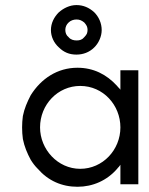

<svg xmlns="http://www.w3.org/2000/svg" viewBox="-20 -712 575 742"><path d="M176.8 -595.7C176.8 -570.3 188.5 -545.9 207 -529.3C226.6 -509.8 248 -501 275.4 -501C300.8 -501 325.2 -509.8 343.8 -528.3C361.3 -544.9 373 -571.3 373 -595.7C373 -622.1 362.3 -646.5 343.8 -665C324.2 -682.6 301.8 -692.4 275.4 -692.4C250 -692.4 225.6 -680.7 207 -664.1C188.5 -645.5 176.8 -622.1 176.8 -595.7ZM245.1 -625C252.9 -632.8 264.6 -636.7 275.4 -636.7C288.1 -636.7 295.9 -632.8 305.7 -625C309.6 -621.1 312.5 -616.2 315.4 -611.3C317.4 -606.4 318.4 -601.6 318.4 -596.7C318.4 -590.8 317.4 -585.9 315.4 -581.1C312.5 -576.2 309.6 -572.3 305.7 -568.4C297.9 -558.6 288.1 -555.7 276.4 -555.7C264.6 -555.7 252.9 -558.6 245.1 -568.4C236.3 -575.2 232.4 -585 232.4 -596.7C232.4 -607.4 237.3 -618.2 245.1 -625ZM514.6 0V-440.4H445.3V-365.2C443.4 -368.2 441.4 -370.1 439.5 -372.1C436.5 -375 434.6 -377 432.6 -379.9C391.6 -424.8 340.8 -450.2 279.3 -450.2C202.1 -450.2 138.7 -408.2 98.6 -343.8C85 -317.4 74.2 -293 68.4 -263.7C66.4 -249 65.4 -234.4 65.4 -219.7C65.4 -204.1 66.4 -189.5 68.4 -174.8C74.2 -145.5 85 -120.1 98.6 -94.7C106.4 -82 115.2 -70.3 126 -59.6C166 -13.7 218.8 9.8 279.3 9.8C338.9 9.8 393.6 -14.6 432.6 -59.6C434.6 -62.5 436.5 -64.5 439.5 -67.4L445.3 -75.2V0ZM445.3 -219.7C445.3 -132.8 377 -59.6 290 -59.6C203.1 -59.6 134.8 -134.8 134.8 -219.7C134.8 -307.6 203.1 -379.9 290 -379.9C378.9 -379.9 445.3 -305.7 445.3 -219.7Z"/></svg>

Font: My Font
Style: Regular
Weight: 400
Designer: Alfredo Marco Pradil
Version: Version 0.001